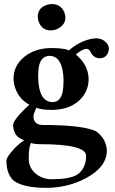

<svg xmlns="http://www.w3.org/2000/svg" viewBox="-20 -678 561 936"><path d="M164.1 -596.2Q164.1 -634.8 199.7 -650.9Q215.3 -657.7 233.9 -658.2Q276.4 -658.2 293.5 -618.2Q298.8 -604.5 298.8 -591.8Q298.8 -561 268.1 -541.5Q249.5 -530.3 228 -529.8Q185.5 -529.8 169.4 -569.8Q164.1 -583 164.1 -596.2ZM290 -288.1Q286.6 -403.3 223.1 -405.8Q179.7 -405.8 169.4 -353Q166 -332.5 166 -305.2Q167.5 -181.6 235.8 -180.2Q273.4 -180.2 284.7 -227.5Q290 -252.4 290 -288.1ZM174.8 24.9Q145.5 24.4 130.9 19Q119.6 40.5 120.1 96.2Q120.1 147.5 166.5 177.7Q195.8 195.8 231 195.8Q315.9 195.3 351.1 176.3Q393.6 152.3 399.4 93.8Q399.9 86.9 399.9 81.1Q398.9 24.9 174.8 24.9ZM466.8 -394Q437.5 -394 422.9 -421.9Q420.9 -425.8 419.9 -428.2Q413.1 -439.5 400.9 -439.9Q386.2 -439.9 358.4 -419.4Q352.5 -415 350.1 -412.1Q411.6 -360.4 412.1 -291Q411.1 -228 362.8 -185.1Q313.5 -142.6 231 -142.1Q180.2 -142.6 157.7 -152.8Q156.2 -149.9 153.3 -143.6Q143.6 -122.6 143.1 -110.8Q144 -69.3 188 -68.8Q363.3 -68.8 433.6 -43.9Q444.8 -40 451.2 -36.1Q498 0 501 55.2Q501 135.7 399.4 190.4Q310.5 237.8 203.1 237.8Q97.2 237.3 49.8 205.1Q12.2 175.3 11.2 106Q11.2 86.9 52.2 43.9Q76.2 19.5 98.1 5.9Q69.3 -4.4 57.1 -22Q44.4 -42.5 43.9 -67.9Q43.9 -91.3 105 -150.9Q114.7 -160.6 123 -167.5Q65.9 -198.7 49.8 -263.7Q45.9 -280.3 45.9 -295.9Q46.9 -367.7 113.8 -412.1Q163.6 -443.8 231.9 -443.8Q294.4 -443.4 315.9 -432.1Q362.3 -473.6 419.4 -487.3Q434.6 -490.7 446.8 -491.2Q485.8 -491.2 505.4 -460.4Q510.7 -450.7 511.2 -442.9Q507.3 -395.5 466.8 -394Z"/></svg>

Font: Linux Libertine O
Style: Bold
Weight: 700
Designer: Philipp H. Poll
Foundry: Philipp H. Poll
Version: Version 5.0.0